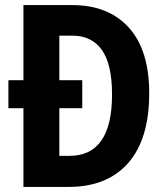

<svg xmlns="http://www.w3.org/2000/svg" viewBox="-20 -734 653 754"><path d="M264 -714Q406 -714 486 -625.5Q566 -537 566 -368Q566 -188 483.5 -94Q401 0 250 0H72V-309H13V-419H72V-714ZM264 -594H213V-419H303V-309H213V-122H253Q420 -122 420 -363Q420 -482 380 -538Q340 -594 264 -594Z"/></svg>

Font: Noto Sans Thai Cond
Style: Bold
Weight: 700
Width: 3
Designer: Monotype Design Team
Foundry: Monotype Imaging Inc.
Version: Version 2.002; ttfautohint (v1.8.4.7-5d5b)